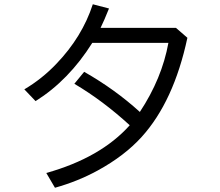

<svg xmlns="http://www.w3.org/2000/svg" viewBox="-20 -841 1040 909"><path d="M813 -709 867.2 -662.1Q802.7 -360.4 650.4 -192.4Q569.3 -103 442.4 -33.7Q348.6 17.6 240.2 47.9L199.2 -22Q456.5 -94.2 594.2 -248Q466.8 -364.7 332 -444.3L378.4 -501Q524.4 -418 642.1 -311Q746.6 -469.2 777.3 -638.2H417Q305.7 -460.9 148.4 -362.3L95.2 -418Q178.7 -467.3 246.6 -538.6Q369.1 -666 419.4 -820.8L496.1 -800.8L494.6 -797.4Q473.6 -744.6 456.1 -709Z"/></svg>

Font: BIZ UDGothic
Style: Regular
Weight: 400
Monospace: yes
Designer: TypeBank Co., Ltd.
Foundry: Morisawa Inc.
Version: Version 1.05